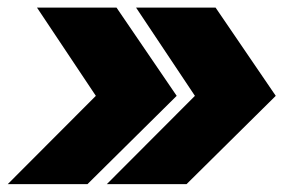

<svg xmlns="http://www.w3.org/2000/svg" viewBox="-22 -544 762 494"><path d="M-2 -70.3 224.6 -297.4 73.2 -524.4H277.8L432.6 -297.4L203.1 -70.3ZM252.9 -70.3 479.5 -297.4 328.1 -524.4H532.7L687.5 -297.4L458 -70.3Z"/></svg>

Font: Inter 18pt Black
Style: Italic
Weight: 900
Italic angle: -9.3988°
Designer: Rasmus Andersson
Foundry: rsms
Version: Version 4.001;git-66647c0bb